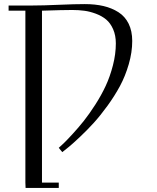

<svg xmlns="http://www.w3.org/2000/svg" viewBox="-20 -729 765 938"><path d="M22 -676.8V-702.1H139.2Q189.5 -702.1 268.1 -705.6Q346.7 -709 394 -709Q444.8 -709 485.6 -699.5Q526.4 -689.9 558.6 -669.4Q590.8 -648.9 608.4 -613.3Q626 -577.6 626 -528.8Q626 -473.6 609.1 -415.5Q592.3 -357.4 566.2 -308.8Q540 -260.3 504.9 -211.9Q469.7 -163.6 437.3 -127.9Q404.8 -92.3 370.8 -60.3Q336.9 -28.3 317.1 -12Q297.4 4.4 284.2 14.2L267.1 -6.8Q277.8 -16.1 292.5 -30.3Q307.1 -44.4 335.4 -75.2Q363.8 -106 389.9 -138.9Q416 -171.9 445.6 -217.8Q475.1 -263.7 496.3 -309.3Q517.6 -355 531.7 -409.9Q545.9 -464.8 545.9 -517.1Q545.9 -556.2 532.7 -586.2Q519.5 -616.2 498.8 -633.5Q478 -650.9 448.7 -661.9Q419.4 -672.9 391.8 -676.5Q364.3 -680.2 333 -680.2Q286.6 -680.2 185.1 -676.8V163.1H267.1V189H105L104 163.1V-676.8Z"/></svg>

Font: Dehuti
Style: Book
Weight: 400
Version: Version 1.2